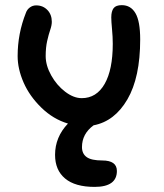

<svg xmlns="http://www.w3.org/2000/svg" viewBox="-20 -502 639 749"><path d="M349.1 227.1Q272.9 227.1 233.9 194.3Q194.8 161.6 194.8 102.1Q194.8 32.7 245.1 -20Q187.5 -37.1 141.4 -82Q95.2 -127 72 -180.2Q48.8 -233.4 48.8 -283.2Q48.8 -371.1 81.1 -452.1Q85.4 -464.8 96.4 -472.9Q107.4 -481 121.1 -481Q147.5 -481 164.8 -463.1Q182.1 -445.3 182.1 -417Q182.1 -403.3 176 -385.7Q169.9 -368.2 164.1 -342.5Q158.2 -316.9 158.2 -283.2Q158.2 -246.6 179.7 -208Q201.2 -169.4 234.1 -144.3Q267.1 -119.1 298.8 -119.1Q356.4 -119.1 388.2 -174.6Q419.9 -230 419.9 -331.1Q419.9 -357.9 417 -388.4Q414.1 -418.9 414.1 -434.1Q414.1 -458 423.1 -470Q432.1 -481.9 455.1 -481.9Q490.2 -481.9 508.5 -450.4Q526.9 -418.9 526.9 -348.1Q526.9 -200.2 477.1 -114.5Q427.2 -28.8 345.2 -13.2Q299.8 20 299.8 71.8Q299.8 97.7 318.1 110.8Q336.4 124 378.9 124Q436 124 436 165Q436 227.1 349.1 227.1Z"/></svg>

Font: Shantell Sans Irregular
Style: Regular
Weight: 500
Designer: Stephen Nixon, Anya Danilova, Shantell Martin
Foundry: Arrow Type
Version: Version 1.006;[9816181b4]